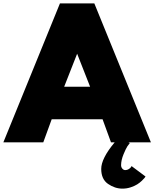

<svg xmlns="http://www.w3.org/2000/svg" viewBox="-54 -845 916 1140"><path d="M547 158Q547 96 627 0H605L555 -137H253L203 0H-34L302 -825H506L842 0H708L717 4Q711 11 702.5 23.5Q694 36 679.5 71Q665 106 665 136Q665 148 672.5 156.5Q680 165 690 165Q701 165 710.5 159Q720 153 724 147L727 141L810 203Q808 206 804.5 211Q801 216 788.5 228Q776 240 761 249.5Q746 259 722.5 267Q699 275 673 275Q628 275 587.5 247Q547 219 547 158ZM327 -330H481L404 -526Z"/></svg>

Font: Spartan MB
Style: Regular
Weight: 900
Designer: Matt Bailey
Foundry: Matt Bailey
Version: Version 001.001